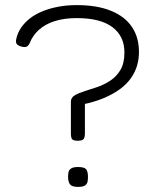

<svg xmlns="http://www.w3.org/2000/svg" viewBox="-20 -722 604 753"><path d="M284 -170Q274 -170 268 -172.5Q262 -175 260 -181.5Q258 -188 258 -199V-323Q258 -339 273 -348Q288 -357 312 -364.5Q336 -372 362.5 -381Q389 -390 413 -406Q437 -422 452.5 -448Q468 -474 468 -516Q468 -580 421 -615.5Q374 -651 281 -651Q231 -651 194 -639Q157 -627 132.5 -605Q108 -583 96 -552Q93 -546 89 -542Q85 -538 78.5 -537.5Q72 -537 61 -540Q53 -543 48.5 -546.5Q44 -550 43 -556Q42 -562 44 -570Q49 -593 62.5 -613Q76 -633 97 -649.5Q118 -666 146 -677.5Q174 -689 208 -695.5Q242 -702 281 -702Q360 -702 414.5 -680Q469 -658 497 -617Q525 -576 525 -518Q525 -490 517.5 -464.5Q510 -439 493.5 -415.5Q477 -392 450.5 -372.5Q424 -353 387.5 -337.5Q351 -322 302 -312L313 -324V-199Q313 -188 310.5 -181.5Q308 -175 302 -172.5Q296 -170 284 -170ZM286 11Q262 11 254.5 1Q247 -9 247 -28Q247 -37 248.5 -46Q250 -55 258.5 -61Q267 -67 286 -67Q311 -67 318 -58Q325 -49 325 -28Q325 -19 323.5 -10Q322 -1 314 5Q306 11 286 11Z"/></svg>

Font: Fredoka SemiExpanded Light
Style: Regular
Weight: 300
Width: 6
Designer: Ben Nathan
Foundry: Milena B. Brandão, Ben Nathan
Version: Version 2.001